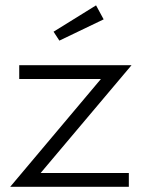

<svg xmlns="http://www.w3.org/2000/svg" viewBox="-20 -715 542 735"><path d="M19.1 0 366.4 -412.7H53.6V-465.5H483.6L135.5 -52.7H473.2V0ZM347.7 -694.5 376.8 -640.9 207.3 -559.5 185 -593.6Z"/></svg>

Font: Spartan
Style: Regular
Weight: 400
Designer: Matt Bailey, Mirko Velimirovic
Foundry: Matt Bailey
Version: Version 1.005